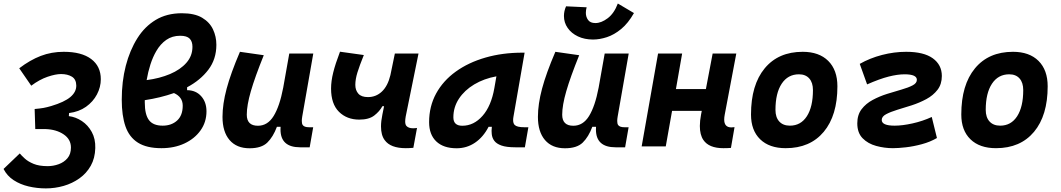

<svg xmlns="http://www.w3.org/2000/svg" viewBox="-32 -816 5912 1070"><path d="M223.6 233.9Q173.8 233.9 127.2 222.9Q80.6 211.9 43.9 188Q7.3 164.1 -12.2 125.5L78.1 39.1Q87.9 50.8 106.2 67.6Q124.5 84.5 155.3 97.2Q186 109.9 233.4 109.9Q265.1 109.9 294.9 99.1Q324.7 88.4 344 65.7Q363.3 43 363.3 6.3Q363.3 -39.6 322.8 -67.1Q282.2 -94.7 221.2 -96.7Q215.3 -96.7 208.5 -96.7Q201.2 -96.7 191.4 -96.7Q186 -96.7 179.2 -96.7Q172.4 -96.7 164.6 -96.7L161.1 -208.5Q192.9 -211.4 210.7 -214.6Q228.5 -217.8 253.4 -225.1Q327.1 -247.1 360.4 -275.4Q393.6 -303.7 393.1 -339.4Q392.6 -374 368.7 -388.7Q344.7 -403.3 308.1 -403.3Q277.8 -403.3 233.2 -388.2Q188.5 -373 142.1 -338.4L75.2 -435.5Q135.3 -481.4 195.1 -504.4Q254.9 -527.3 323.2 -527.3Q422.4 -527.3 476.1 -487.1Q529.8 -446.8 529.8 -374.5Q529.8 -330.6 508.3 -289.8Q486.8 -249 447.3 -220.9Q407.7 -192.9 353 -186L351.6 -168.9Q390.1 -164.1 424.3 -141.4Q458.5 -118.7 479.5 -80.3Q500.5 -42 499 9.3Q497.6 65.4 473.9 107.7Q450.2 149.9 410.6 178Q371.1 206.1 322.8 220Q274.4 233.9 223.6 233.9Z M1010.7 -329.6V-313.5Q1059.6 -313 1089.1 -280Q1118.7 -247.1 1118.7 -195.8Q1118.7 -135.7 1085.7 -89.4Q1052.7 -43 996.1 -16.6Q939.5 9.8 867.7 9.8Q785.2 9.8 736.6 -21Q688 -51.8 667.2 -111.8Q646.5 -171.9 646.5 -260.3Q646.5 -361.8 668.9 -449Q691.4 -536.1 733.9 -603.5Q774.4 -668 835.9 -705.1Q897.5 -742.2 981.4 -742.2Q1052.2 -742.2 1094.2 -717.3Q1136.2 -692.4 1155 -652.3Q1173.8 -612.3 1173.8 -566.4Q1173.8 -486.3 1129.2 -427.5Q1084.5 -368.7 1010.7 -329.6ZM785.2 -369.6Q857.4 -378.9 915.3 -403.3Q973.1 -427.7 1006.8 -466.1Q1040.5 -504.4 1040.5 -555.2Q1040.5 -585 1024.9 -600.8Q1009.3 -616.7 972.2 -616.7Q927.7 -616.7 894.8 -593.8Q861.8 -570.8 838.9 -531.2Q819.8 -498.5 806.4 -457Q793 -415.5 785.2 -369.6ZM937.5 -297.4Q899.9 -284.2 858.9 -274.2Q817.9 -264.2 774.9 -257.8Q774.9 -251.5 774.9 -244.6Q774.9 -177.7 798.1 -146.7Q821.3 -115.7 874.5 -115.7Q923.8 -115.7 955.1 -144.3Q986.3 -172.9 986.3 -227.1Q986.3 -275.4 937.5 -297.4Z M1358.9 10.3Q1286.6 10.3 1247.3 -35.6Q1208 -81.5 1208 -164.6Q1208 -235.8 1231 -321.8Q1253.9 -407.7 1305.2 -527.3L1438 -508.3Q1388.7 -386.2 1366 -307.6Q1343.3 -229 1343.3 -176.8Q1343.3 -115.2 1405.3 -115.2Q1459.5 -115.2 1492.9 -169.4Q1526.4 -223.6 1545.9 -325.7V-325.2L1580.1 -517.6H1713.9L1652.3 -166.5Q1649.9 -152.3 1649.9 -142.1Q1649.9 -127 1654.8 -119.6Q1663.1 -106.9 1689.9 -106.9H1713.4L1693.8 4.9H1640.6Q1531.2 4.9 1531.2 -94.2Q1531.2 -101.6 1531.7 -109.4H1511.2Q1490.2 -53.2 1457.8 -21.5Q1425.3 10.3 1358.9 10.3Z M1970.2 -149.4Q1900.9 -149.4 1856.9 -193.1Q1813 -236.8 1813 -322.3Q1813 -363.8 1825 -411.9Q1836.9 -460 1862.8 -527.8L1995.6 -509.3Q1971.7 -450.2 1960 -412.4Q1948.2 -374.5 1948.2 -342.8Q1948.2 -313 1965.1 -293.9Q1981.9 -274.9 2018.6 -274.9Q2063.5 -274.9 2096.2 -305.7Q2128.9 -336.4 2143.6 -397L2168.5 -517.6H2300.3L2229 -167Q2226.1 -150.9 2226.1 -139.2Q2226.1 -122.1 2232.9 -114.3Q2244.6 -101.1 2270 -101.1Q2280.8 -101.1 2292 -103L2271.5 7.8Q2261.2 8.8 2249.5 9.3Q2237.8 9.8 2229.5 9.8Q2144 9.8 2111.8 -35.2Q2091.3 -62.5 2091.3 -111.3Q2091.3 -140.6 2099.1 -178.2L2108.4 -224.1H2099.1Q2083 -194.8 2053.5 -172.1Q2023.9 -149.4 1970.2 -149.4Z M2512.7 10.3Q2439.5 10.3 2399.4 -27.8Q2359.4 -65.9 2359.4 -135.3Q2359.4 -223.1 2398.4 -294.7Q2437.5 -366.2 2508.1 -417Q2578.6 -467.8 2673.3 -495.1Q2768.1 -522.5 2879.4 -522.5H2891.6L2829.6 -166.5Q2827.6 -155.8 2827.6 -147Q2827.6 -128.4 2836.4 -119.6Q2849.1 -106.9 2889.2 -106.9H2912.6L2893.1 4.9H2839.8Q2790 4.9 2762.2 -5.1Q2734.4 -15.1 2722.4 -31.7Q2710.4 -48.3 2708.5 -68.8Q2707.5 -77.6 2707.5 -86.9Q2707.5 -98.1 2709 -109.4H2690.9Q2661.1 -51.8 2615.2 -20.8Q2569.3 10.3 2512.7 10.3ZM2544.4 -115.2Q2608.4 -115.2 2657 -170.2Q2705.6 -225.1 2723.1 -325.7L2734.4 -390.6Q2665 -377.9 2610.8 -345.5Q2556.6 -313 2525.6 -265.9Q2494.6 -218.8 2494.6 -162.1Q2494.6 -115.2 2544.4 -115.2Z M3116.7 10.3Q3044.4 10.3 3005.1 -35.6Q2965.8 -81.5 2965.8 -164.6Q2965.8 -235.8 2988.8 -321.8Q3011.7 -407.7 3063 -527.3L3195.8 -508.3Q3146.5 -386.2 3123.8 -307.6Q3101.1 -229 3101.1 -176.8Q3101.1 -115.2 3163.1 -115.2Q3217.3 -115.2 3250.7 -169.4Q3284.2 -223.6 3303.7 -325.7V-325.2L3337.9 -517.6H3471.7L3410.2 -166.5Q3407.7 -152.3 3407.7 -142.1Q3407.7 -127 3412.6 -119.6Q3420.9 -106.9 3447.8 -106.9H3471.2L3451.7 4.9H3398.4Q3289.1 4.9 3289.1 -94.2Q3289.1 -101.6 3289.6 -109.4H3269Q3248 -53.2 3215.6 -21.5Q3183.1 10.3 3116.7 10.3ZM3272.9 -595.7Q3225.6 -595.7 3189 -613Q3152.3 -630.4 3131.6 -660.2Q3110.8 -689.9 3110.8 -727.1Q3110.8 -754.4 3122.6 -780.8L3237.3 -775.4Q3235.4 -767.6 3234.1 -760.3Q3232.9 -752.9 3232.9 -744.6Q3232.9 -721.7 3245.4 -704.6Q3257.8 -687.5 3286.1 -687.5Q3319.3 -687.5 3355 -714.6Q3390.6 -741.7 3411.1 -796.4L3501 -743.2Q3468.8 -686.5 3429.7 -654.3Q3390.6 -622.1 3350.1 -608.9Q3309.6 -595.7 3272.9 -595.7Z M3543.9 0 3635.3 -517.6H3769.5L3734.9 -319.8H3901.9L3939.5 -517.6H4071.3L4006.8 -176.8Q4003.9 -161.6 4003.9 -149.9Q4003.9 -106 4043.9 -106Q4052.2 -106 4061.5 -107.4L4041.5 8.3Q4023.4 9.8 3999.5 9.8Q3918.5 9.8 3887.7 -36.1Q3868.2 -64.9 3868.2 -113.8Q3868.2 -142.6 3875 -178.2L3878.9 -198.2H3713.4L3678.2 0Z M4346.7 9.8Q4255.4 9.8 4204.3 -39.8Q4153.3 -89.4 4153.3 -177.7Q4153.3 -342.8 4229.5 -435.1Q4305.7 -527.3 4441.4 -527.3Q4532.7 -527.3 4583.7 -476.6Q4634.8 -425.8 4634.8 -335Q4634.8 -172.4 4558.6 -81.3Q4482.4 9.8 4346.7 9.8ZM4370.1 -115.7Q4430.7 -115.7 4464.6 -168.2Q4498.5 -220.7 4498.5 -314Q4498.5 -355.5 4478 -378.7Q4457.5 -401.9 4420.4 -401.9Q4358.9 -401.9 4324.2 -349.4Q4289.6 -296.9 4289.6 -203.6Q4289.6 -162.1 4310.8 -138.9Q4332 -115.7 4370.1 -115.7Z M4944.3 9.8Q4897 9.8 4851.1 -2.7Q4805.2 -15.1 4775.4 -45.4Q4745.6 -75.7 4745.6 -128.4Q4745.6 -175.8 4769.5 -207.3Q4793.5 -238.8 4831.3 -259Q4869.1 -279.3 4911.6 -292.7Q4954.1 -306.2 4992.2 -316.9Q5029.8 -327.6 5053.7 -340.1Q5077.6 -352.5 5077.6 -371.1Q5077.6 -401.9 5009.3 -401.9Q4970.2 -401.9 4920.2 -389.2Q4870.1 -376.5 4800.3 -345.7L4759.3 -460Q4815.9 -492.2 4883.5 -509.8Q4951.2 -527.3 5018.1 -527.3Q5116.2 -527.3 5166.5 -491Q5216.8 -454.6 5216.8 -392.6Q5216.8 -346.7 5192.6 -315.4Q5168.5 -284.2 5130.4 -263.7Q5092.3 -243.2 5049.3 -229.2Q5006.3 -215.3 4968.3 -204.1Q4930.2 -192.4 4906 -179.4Q4881.8 -166.5 4881.8 -147.5Q4881.8 -115.7 4953.6 -115.7Q4997.1 -115.7 5053.2 -128.2Q5109.4 -140.6 5160.6 -164.1L5189.5 -46.9Q5151.9 -24.9 5105.7 -12.5Q5059.6 0 5016.6 4.9Q4973.6 9.8 4944.3 9.8Z M5518.6 9.8Q5427.2 9.8 5376.2 -39.8Q5325.2 -89.4 5325.2 -177.7Q5325.2 -342.8 5401.4 -435.1Q5477.5 -527.3 5613.3 -527.3Q5704.6 -527.3 5755.6 -476.6Q5806.6 -425.8 5806.6 -335Q5806.6 -172.4 5730.5 -81.3Q5654.3 9.8 5518.6 9.8ZM5542 -115.7Q5602.5 -115.7 5636.5 -168.2Q5670.4 -220.7 5670.4 -314Q5670.4 -355.5 5649.9 -378.7Q5629.4 -401.9 5592.3 -401.9Q5530.8 -401.9 5496.1 -349.4Q5461.4 -296.9 5461.4 -203.6Q5461.4 -162.1 5482.7 -138.9Q5503.9 -115.7 5542 -115.7Z"/></svg>

Font: CaskaydiaCove NF
Style: Bold Italic
Weight: 700
Italic angle: -10°
Designer: Aaron Bell
Foundry: Saja Typeworks
Version: Version 2111.001; VTT 6.35;Nerd Fonts 3.2.1